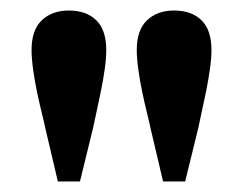

<svg xmlns="http://www.w3.org/2000/svg" viewBox="-20 -748 463 365"><path d="M111 -728Q144 -728 163 -709.5Q182 -691 182 -653Q182 -637 179 -616Q176 -595 171.5 -573Q167 -551 163 -533Q159 -515 157 -505L132 -403H90L66 -505Q64 -515 59.5 -533Q55 -551 50.5 -572.5Q46 -594 43 -615.5Q40 -637 40 -653Q40 -691 59.5 -709.5Q79 -728 111 -728ZM311 -728Q344 -728 363 -709.5Q382 -691 382 -653Q382 -637 379 -616Q376 -595 371.5 -573Q367 -551 363 -533Q359 -515 357 -505L332 -403H290L266 -505Q264 -515 259.5 -533Q255 -551 250.5 -572.5Q246 -594 243 -615.5Q240 -637 240 -653Q240 -691 259.5 -709.5Q279 -728 311 -728Z"/></svg>

Font: Source Serif 4 36pt
Style: Bold
Weight: 700
Designer: Frank Grießhammer
Foundry: Adobe Systems Incorporated
Version: Version 4.004;hotconv 1.0.116;makeotfexe 2.5.65601